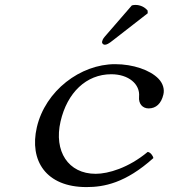

<svg xmlns="http://www.w3.org/2000/svg" viewBox="-20 -751 686 781"><path d="M516.3 -729 413.2 -610C402.2 -597.2 398 -593.2 395.4 -582C393.8 -575 399.4 -569 406.4 -569C413.4 -569 422.3 -573 440.8 -588L580.9 -697L580.5 -708C562.5 -730 537.2 -731 530.8 -731C525.8 -731 519.5 -730 516.3 -729ZM603.9 -108C602.2 -118 591.5 -132 580.7 -133C502.7 -68 420.2 -44 369.2 -44C257.2 -44 198.4 -136 226.3 -257C253.3 -374 330.7 -449 432.7 -449C502.7 -449 550.4 -409 545.7 -358C542.8 -328.1 560.6 -310 584.6 -310C614.6 -310 636 -329.4 644.7 -367C649.7 -388.4 642.8 -412.1 624.5 -431C590.5 -466 521.5 -490 448.1 -490C307.1 -490 164.2 -382 129.8 -233C98.6 -98 166.7 10 331.7 10C402.7 10 490.4 -6 603.9 -108Z"/></svg>

Font: Linux Libertine Mono O
Style: Mono Oblique
Weight: 400
Italic angle: -13°
Designer: Philipp H. Poll
Foundry: Philipp H. Poll
Version: Version 5.1.7